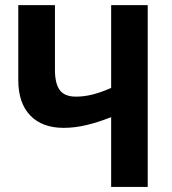

<svg xmlns="http://www.w3.org/2000/svg" viewBox="-20 -734 677 754"><path d="M560.1 0H416.5V-273.9Q364.3 -253.4 318.8 -242.7Q273.4 -231.9 230 -231.9Q145.5 -231.9 98.6 -280.8Q51.8 -329.6 51.8 -419.4V-713.9H195.8V-459.5Q195.8 -405.8 214.8 -380.1Q233.9 -354.5 278.3 -354.5Q310.5 -354.5 343.5 -362.8Q376.5 -371.1 416.5 -388.7V-713.9H560.1Z"/></svg>

Font: Open Sans SemiCondensed
Style: Bold
Weight: 700
Width: 4
Designer: Monotype Design Team
Foundry: Monotype Imaging Inc.
Version: Version 3.003